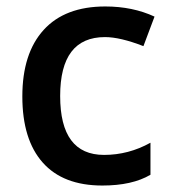

<svg xmlns="http://www.w3.org/2000/svg" viewBox="-20 -570 535 600"><path d="M309.1 -549.8Q394.5 -549.8 462.9 -518.1L428.2 -425.8Q355.5 -454.1 308.1 -454.1Q168 -454.1 168 -270Q168 -85.9 305.2 -85.9Q381.8 -85.9 450.2 -124V-23.9Q393.1 9.8 299.8 9.8Q177.2 9.8 113.5 -62Q49.8 -133.8 49.8 -268.6Q49.8 -403.3 116.5 -476.6Q183.1 -549.8 309.1 -549.8Z"/></svg>

Font: OpenSans-Semibold
Style: Regular
Weight: 600
Foundry: Ascender Corporation
Version: Version 1.10